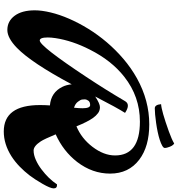

<svg xmlns="http://www.w3.org/2000/svg" viewBox="19 -963 975 1053"><g transform="rotate(90 506.5 -436.5)"><path d="M36.6 0ZM36.6 -140.1Q36.6 -177.7 48.3 -226.8Q60.1 -275.9 82.8 -328.1Q105.5 -380.4 137.9 -433.1Q170.4 -485.8 211.9 -534.7Q253.4 -583.5 303.2 -626Q353 -668.5 409.7 -700.2Q531.2 -767.6 662.1 -767.6Q783.2 -767.6 855.5 -712.9Q932.1 -654.8 932.1 -552.7Q932.1 -455.6 868.2 -372.1Q809.1 -295.9 716.8 -254.4Q742.7 -191.9 755.4 -172.4Q781.2 -133.3 805.4 -133.3Q829.6 -133.3 856.9 -145.5Q884.3 -157.7 909.2 -176.8Q960.4 -215.3 991.2 -261.7Q1013.2 -263.2 1013.2 -243.7Q1013.2 -225.6 988.3 -182.4Q963.4 -139.2 941.7 -110.8Q919.9 -82.5 893.6 -56.9Q867.2 -31.2 836.9 -11.7Q770.5 30.3 701.2 30.3Q556.2 30.3 556.2 -168Q556.2 -195.3 558.1 -222.7Q486.3 -229 456.1 -291.5Q445.3 -313 442.4 -342.3Q324.2 -121.1 242.7 -42Q188.5 10.7 144.5 10.7Q96.2 10.7 66.4 -29.3Q36.6 -69.3 36.6 -140.1ZM185.5 -210.9Q185.5 -167 202.1 -167Q232.9 -167 402.3 -422.9Q472.2 -528.3 534.7 -634.8Q550.3 -661.6 586.9 -642.1Q595.2 -637.7 599.1 -634.8Q571.8 -592.3 509.3 -471.2Q548.8 -497.1 567.6 -497.1Q586.4 -497.1 600.3 -486.8Q614.3 -476.6 627 -459Q648.4 -428.7 672.9 -368.2Q739.3 -396 785.2 -456.1Q832.5 -518.1 832.5 -580.1Q832.5 -716.3 647 -716.3Q509.8 -716.3 400.9 -630.4Q311.5 -560.1 252 -441.4Q203.1 -345.7 189 -252.9Q185.5 -229 185.5 -210.9ZM573.7 -401.4Q573.7 -443.4 556.2 -443.4Q538.6 -443.4 531.7 -432.9Q524.9 -422.4 524.9 -415.3Q524.9 -408.2 525.9 -399.4Q526.9 -390.6 538.1 -376Q549.3 -361.3 570.8 -355Q573.7 -384.3 573.7 -401.4ZM574.2 -797.9Q554.2 -797.9 551.3 -832.5Q587.4 -834.5 700.7 -875Q745.1 -891.1 767.1 -904.3Q780.8 -897 789.1 -867.2Q791.5 -859.4 791.5 -852.5Q791.5 -845.7 779.1 -838.6Q766.6 -831.5 747.1 -825.2Q727.5 -818.8 703.1 -813.7Q678.7 -808.6 654.3 -805.2Q602.5 -797.9 574.2 -797.9Z"/></g></svg>

Font: Molle
Style: Regular
Weight: 400
Italic angle: -22°
Designer: Elena Albertoni
Foundry: Elena Albertoni
Version: Version 1.001; ttfautohint (v0.92) -l 12 -r 12 -G 200 -x 10 